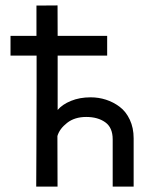

<svg xmlns="http://www.w3.org/2000/svg" viewBox="-20 -692 558 712"><path d="M475.6 0H397.9Q397.9 0 397.9 -45.4V-175.3Q397.9 -218.8 370.4 -238.5Q342.8 -258.3 299.8 -258.3Q256.8 -258.3 228.8 -236.3Q200.7 -214.4 192.9 -187.5L193.4 0H114.3Q114.3 -33.7 115 -138.7Q115.7 -243.7 115.7 -358.9V-485.8H19V-559.1H115.2Q115.2 -559.1 115.2 -671.4Q118.2 -671.4 151.6 -671.6Q185.1 -671.9 193.4 -671.9Q193.8 -645 193.8 -559.1H377.4V-485.8H193.8V-284.2Q210.9 -304.7 243.2 -317.9Q275.4 -331.1 315.9 -331.1Q345.7 -331.1 373 -322.3Q400.4 -313.5 423.8 -295.9Q447.3 -278.3 461.4 -248Q475.6 -217.8 475.6 -179.2Z"/></svg>

Font: FantasqueSansM Nerd Font
Style: Regular
Weight: 400
Monospace: yes
Designer: Jany Belluz
Version: Version 1.8.0 ; ttfautohint (v1.8.2);Nerd Fonts 3.4.0